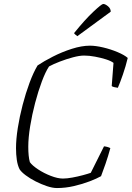

<svg xmlns="http://www.w3.org/2000/svg" viewBox="-20 -951 666 971"><path d="M268 0Q246 0 217.5 -9.5Q189 -19 160.5 -33.5Q132 -48 110 -64.5Q88 -81 79 -95Q69 -115 65 -142.5Q61 -170 61 -202Q61 -247 70 -304Q79 -361 94.5 -420.5Q110 -480 129.5 -532.5Q149 -585 170 -620Q201 -641 247 -664.5Q293 -688 343 -704Q393 -720 435 -720Q464 -720 502 -711Q540 -702 574.5 -687.5Q609 -673 626 -658Q616 -616 601.5 -574Q587 -532 576 -507Q567 -508 557 -510.5Q547 -513 545 -516L554 -633Q541 -643 515.5 -651Q490 -659 460.5 -664.5Q431 -670 405 -670Q382 -670 348.5 -661Q315 -652 282.5 -639.5Q250 -627 228 -615Q210 -588 191.5 -538.5Q173 -489 157.5 -430Q142 -371 132.5 -312.5Q123 -254 123 -209Q123 -184 125 -164.5Q127 -145 131 -131Q143 -114 172.5 -94.5Q202 -75 237 -61.5Q272 -48 298 -48Q318 -48 345.5 -53Q373 -58 399 -65Q425 -72 439 -77L506 -211Q525 -209 538 -202Q527 -161 513.5 -122Q500 -83 491 -60Q470 -48 433.5 -34Q397 -20 354 -10Q311 0 268 0ZM371 -768Q366 -772 360 -777Q354 -782 355 -784Q409 -851 451.5 -891Q494 -931 502 -931Q512 -931 526 -919.5Q540 -908 540 -892Z"/></svg>

Font: Texturina 72pt 72pt Thin
Style: Italic
Weight: 100
Italic angle: -11°
Designer: Guillermo Torres Carreño
Foundry: Omnibus-Type
Version: Version 1.002; ttfautohint (v1.8.3)